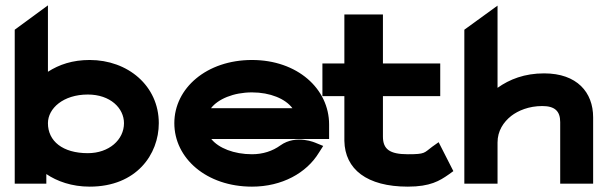

<svg xmlns="http://www.w3.org/2000/svg" viewBox="-20 -686 2271 717"><path d="M573 -226C573 -366 457 -462 315 -462C251 -462 201 -445 159 -418V-666L35 -575V0H153V-36C193 -9 248 11 315 11C490 11 573 -110 573 -226ZM443 -226C443 -164 387 -114 308 -114C214 -114 159 -159 159 -226C159 -281 216 -333 308 -333C392 -333 443 -282 443 -226Z M1209 -167V-221C1209 -355 1090 -462 921 -462C752 -462 631 -357 631 -226C631 -95 751 11 921 11C1033 11 1125 -40 1171 -116L1187 -141L1160 -152C1160 -152 1087 -186 1027 -143C998 -122 962 -110 921 -110C854 -110 796 -133 769 -167ZM768 -282C794 -316 852 -341 921 -341C989 -341 1046 -317 1072 -282Z M1673 -47 1618 -155 1594 -138C1563 -115 1569 -110 1503 -110C1435 -110 1410 -129 1410 -176V-327H1624V-449H1410V-632H1266V-449H1184V-327H1266V-160C1268 -54 1350 11 1503 11C1587 11 1622 -11 1655 -34Z M2195 -248C2195 -341 2135 -412 2012 -412C1939 -412 1883 -390 1838 -358V-665L1714 -575V0H1838V-154C1838 -197 1860 -230 1889 -253C1915 -273 1955 -290 2005 -290C2052 -290 2072 -271 2072 -230V0H2195Z"/></svg>

Font: Charger
Style: Hemi
Weight: 900
Designer: Jasper
Foundry: Cannot Into Space Fonts
Version: Version 0.99